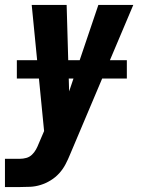

<svg xmlns="http://www.w3.org/2000/svg" viewBox="-53 -540 573 775"><path d="M-33 215V101H27Q40 101 53 97.5Q66 94 76 84.5Q86 75 92.5 63Q99 51 104 38L125 -11L75 -520H216L226 -171L344 -520H485L230 83Q222 103 211.5 123Q201 143 186 159.5Q171 176 151.5 188Q132 200 111 206.5Q90 213 69 214Q48 215 27 215ZM15 -223V-297H459V-223Z"/></svg>

Font: Iosevka SS04 Heavy
Style: Italic
Weight: 900
Italic angle: -9°
Monospace: yes
Designer: Belleve Invis
Foundry: Belleve Invis
Version: Version 19.0.0; ttfautohint (v1.8.4)